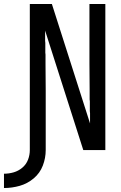

<svg xmlns="http://www.w3.org/2000/svg" viewBox="-90 -755 610 966"><path d="M-70 191V119Q-45 119 -21 112Q3 105 22.5 88.5Q42 72 51 48.5Q60 25 60 0H140Q140 40 125.5 78Q111 116 79.5 142.5Q48 169 9 180Q-30 191 -70 191ZM60 0V-735H94H171L363 -134Q363 -160 363 -186L362 -196V-201V-211V-221V-245L361 -255V-260V-270V-289V-299Q360 -367 360 -436V-735H440V0H406H329L137 -601Q137 -575 137 -549L138 -539V-534V-524V-514V-490L139 -480V-475V-465V-446V-436Q140 -368 140 -299V0Z"/></svg>

Font: Iosevka SS08
Style: Regular
Weight: 400
Monospace: yes
Designer: Belleve Invis
Foundry: Belleve Invis
Version: 2.1.0; ttfautohint (v1.8.2)